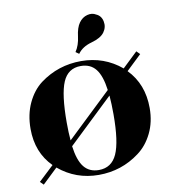

<svg xmlns="http://www.w3.org/2000/svg" viewBox="-77 -723 717 800"><g transform="rotate(-10 282.0 -323.0)"><path d="M534 -228Q534 -169 511 -122Q488 -75 450 -47Q374 10 277.5 10Q181 10 108 -51L44 10L30 -4L94 -64Q30 -128 30 -228Q30 -289 52.5 -337Q75 -385 112 -413Q189 -470 286 -470Q383 -470 456 -409L520 -470L534 -456L470 -395Q534 -329 534 -228ZM281 -450Q227 -450 205 -398.5Q183 -347 183 -228Q183 -185 186 -152L375 -332Q367 -393 344.5 -421.5Q322 -450 281 -450ZM281 -10Q335 -10 358 -61Q381 -112 381 -228Q381 -272 378 -308L188 -127Q196 -66 218.5 -38Q241 -10 281 -10ZM284 -501 270 -511Q287 -536 291.5 -573Q296 -610 310 -629.5Q324 -649 345 -654.5Q366 -660 382 -650Q403 -641 408 -616.5Q413 -592 398 -571Q383 -550 343 -539Q303 -528 284 -501Z"/></g></svg>

Font: Rozha One
Style: Regular
Weight: 400
Designer: Tim Donaldson, Indian Type Foundry
Foundry: Indian Type Foundry
Version: Version 1.300;PS 1.0;hotconv 1.0.78;makeotf.lib2.5.61930; tt